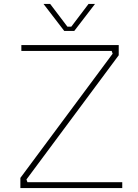

<svg xmlns="http://www.w3.org/2000/svg" viewBox="-20 -960 702 980"><path d="M308 -802 202 -940H236L324 -824H344L432 -940H465L359 -802ZM84 0V-52L555 -686L550 -700H89V-730H586V-678L115 -44L120 -30H604V0Z"/></svg>

Font: Sora Thin
Style: Regular
Weight: 32
Designer: Jonathan Barnbrook, Julián Moncada
Foundry: Barnbrook Fonts
Version: Version 2.000